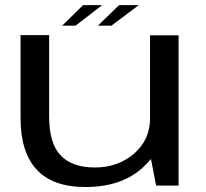

<svg xmlns="http://www.w3.org/2000/svg" viewBox="-20 -727 808 752"><path d="M591.5 0H679.5V-588.5H567.5V-123.5ZM172.5 -589.5H60.5V-264.5Q60.5 -130.5 123.8 -62.5Q187 5.5 314.5 5.5Q457 5.5 540 -71.5Q623 -148.5 623 -227.5L568 -266.5Q568 -179.5 505 -125.2Q442 -71 351.5 -71Q263.5 -71 218 -117.8Q172.5 -164.5 172.5 -271.5ZM363.5 -626.5H416.5L523.5 -707H446.5ZM223.5 -626.5H276L380 -707H305.5Z"/></svg>

Font: Anybody Expanded
Style: Regular
Weight: 400
Width: 7
Version: Version 1.113;gftools[0.9.25]